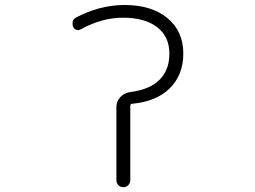

<svg xmlns="http://www.w3.org/2000/svg" viewBox="-20 -784 1040 782"><path d="M517.6 -361.3Q510.7 -360.4 510.7 -353.5V-49.8Q510.7 -38.1 502.4 -29.8Q494.1 -21.5 482.4 -21.5Q470.7 -21.5 462.4 -29.8Q454.1 -38.1 454.1 -49.8V-348.6Q454.1 -372.1 470.7 -389.2Q487.3 -406.2 511.7 -409.2Q578.1 -418 616.2 -447.3Q669.9 -488.3 669.9 -565.4Q669.9 -634.8 620.1 -673.3Q570.3 -711.9 480.5 -711.9Q395.5 -711.9 309.6 -665Q300.8 -659.2 291 -662.6Q281.2 -666 277.3 -675.8Q275.4 -681.6 275.4 -687.5Q275.4 -692.4 276.4 -697.3Q280.3 -708 290 -712.9Q384.8 -762.7 484.4 -763.7Q485.4 -763.7 486.3 -763.7Q596.7 -763.7 661.1 -710.9Q726.6 -657.2 726.6 -566.4Q726.6 -476.6 668.9 -421.9Q614.3 -370.1 517.6 -361.3Z"/></svg>

Font: Rounded-X Mgen+ 1mn light
Style: Regular
Weight: 200
Designer: [Source Han Sans]
Ryoko NISHIZUKA  (kana & ideographs); Paul D. Hunt (Latin, Greek & Cyrillic); Wenlong ZHANG  (bopomofo
Version: Version 1.059.20150602